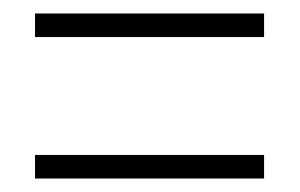

<svg xmlns="http://www.w3.org/2000/svg" viewBox="-20 -561 445 285"><path d="M32 -506H372V-541H32ZM32 -296H372V-331H32Z"/></svg>

Font: Noto Sans Malayalam UI ExtraCondensed ExtraLight
Style: Regular
Weight: 200
Width: 2
Designer: Jelle Bosma - Monotype Design Team
Foundry: Monotype Imaging Inc.
Version: Version 2.104